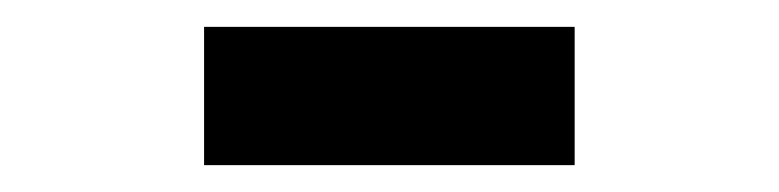

<svg xmlns="http://www.w3.org/2000/svg" viewBox="-20 -747 580 143"><path d="M132 -727H408V-624H132Z"/></svg>

Font: IBM Plex Sans Cond
Style: Bold
Weight: 700
Width: 3
Designer: Mike Abbink, Paul van der Laan, Pieter van Rosmalen
Foundry: Bold Monday
Version: Version 1.3